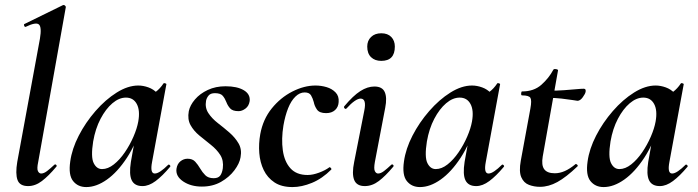

<svg xmlns="http://www.w3.org/2000/svg" viewBox="-20 -746 2830 779"><path d="M94 9Q60 9 51 -16Q42 -41 50 -89L142 -589Q150 -637 137.5 -647Q125 -657 84 -637Q80 -636 78 -642Q76 -648 80 -649L235 -725Q240 -727 244 -723Q248 -719 247 -717L135 -89Q129 -61 134 -51.5Q139 -42 147 -42Q158 -42 171 -52Q184 -62 200 -77Q204 -81 208 -77Q212 -73 208 -69Q177 -32 150 -11.5Q123 9 94 9Z M330 13Q296 13 276.5 -11.5Q257 -36 265 -91Q272 -142 299.5 -195.5Q327 -249 367.5 -295.5Q408 -342 453.5 -370.5Q499 -399 541 -399Q561 -399 582 -391.5Q603 -384 618.5 -367.5Q634 -351 636 -324L576 -357Q593 -359 611.5 -373Q630 -387 643 -407Q645 -410 650.5 -408Q656 -406 655 -404L597 -89Q588 -42 608 -42Q618 -42 632 -51.5Q646 -61 662 -77Q665 -80 669 -76Q673 -72 670 -69Q639 -32 611.5 -11.5Q584 9 558 9Q526 9 514.5 -14.5Q503 -38 511 -89L536 -229L557 -246Q533 -164 495 -106Q457 -48 414 -17.5Q371 13 330 13ZM394 -60Q418 -60 442 -79Q466 -98 486.5 -128Q507 -158 521.5 -191.5Q536 -225 541 -253Q549 -298 535 -324Q521 -350 491 -350Q463 -350 436 -327Q409 -304 388 -264Q367 -224 358 -172Q348 -109 360 -84.5Q372 -60 394 -60Z M799 11Q754 11 723 -10Q692 -31 696 -61Q699 -81 712 -91.5Q725 -102 741 -102Q761 -102 772 -90Q783 -78 792 -62.5Q801 -47 813 -35Q825 -23 847 -23Q865 -23 873 -33Q881 -43 884 -63Q888 -95 873.5 -117.5Q859 -140 835.5 -158.5Q812 -177 789 -196Q766 -215 753 -238.5Q740 -262 746 -295Q751 -319 771 -342.5Q791 -366 823 -381Q855 -396 895 -396Q942 -396 969 -380Q996 -364 993 -336Q990 -316 976 -305.5Q962 -295 948 -295Q924 -295 914 -306Q904 -317 898.5 -331.5Q893 -346 884 -357Q875 -368 852 -368Q834 -368 826 -358Q818 -348 816 -337Q811 -309 825.5 -287Q840 -265 864 -246.5Q888 -228 911 -208Q934 -188 948 -164Q962 -140 956 -108Q952 -83 931 -55Q910 -27 876.5 -8Q843 11 799 11Z M1167 13Q1122 13 1093.5 -6Q1065 -25 1050 -56Q1035 -87 1032 -125Q1029 -163 1036 -202Q1047 -262 1082.5 -306Q1118 -350 1166 -374.5Q1214 -399 1260 -399Q1283 -399 1305 -392.5Q1327 -386 1341.5 -371Q1356 -356 1354 -332Q1353 -312 1339.5 -299.5Q1326 -287 1303 -287Q1276 -287 1266 -301.5Q1256 -316 1253 -332Q1249 -347 1242 -359Q1235 -371 1216 -371Q1196 -371 1178.5 -354Q1161 -337 1149 -307Q1137 -277 1130 -237Q1121 -182 1127.5 -136Q1134 -90 1158.5 -63Q1183 -36 1228 -36Q1249 -36 1274.5 -45.5Q1300 -55 1316 -67Q1318 -69 1322 -65Q1326 -61 1324 -58Q1287 -21 1245.5 -4Q1204 13 1167 13Z M1460 9Q1427 9 1417 -16Q1407 -41 1417 -89L1458 -297Q1468 -346 1443 -346Q1433 -346 1418.5 -336Q1404 -326 1386 -306Q1382 -302 1378 -306.5Q1374 -311 1377 -315Q1413 -358 1442 -376.5Q1471 -395 1499 -395Q1531 -395 1541 -372.5Q1551 -350 1543 -309L1501 -89Q1496 -61 1501 -51.5Q1506 -42 1514 -42Q1525 -42 1538 -52Q1551 -62 1567 -77Q1571 -81 1575 -77Q1579 -73 1575 -69Q1544 -32 1517 -11.5Q1490 9 1460 9ZM1527 -499Q1501 -499 1485.5 -514Q1470 -529 1470 -557Q1470 -581 1485.5 -596Q1501 -611 1527 -611Q1553 -611 1567.5 -596Q1582 -581 1582 -557Q1582 -499 1527 -499Z M1684 13Q1650 13 1630.5 -11.5Q1611 -36 1619 -91Q1626 -142 1653.5 -195.5Q1681 -249 1721.5 -295.5Q1762 -342 1807.5 -370.5Q1853 -399 1895 -399Q1915 -399 1936 -391.5Q1957 -384 1972.5 -367.5Q1988 -351 1990 -324L1930 -357Q1947 -359 1965.5 -373Q1984 -387 1997 -407Q1999 -410 2004.5 -408Q2010 -406 2009 -404L1951 -89Q1942 -42 1962 -42Q1972 -42 1986 -51.5Q2000 -61 2016 -77Q2019 -80 2023 -76Q2027 -72 2024 -69Q1993 -32 1965.5 -11.5Q1938 9 1912 9Q1880 9 1868.5 -14.5Q1857 -38 1865 -89L1890 -229L1911 -246Q1887 -164 1849 -106Q1811 -48 1768 -17.5Q1725 13 1684 13ZM1748 -60Q1772 -60 1796 -79Q1820 -98 1840.5 -128Q1861 -158 1875.5 -191.5Q1890 -225 1895 -253Q1903 -298 1889 -324Q1875 -350 1845 -350Q1817 -350 1790 -327Q1763 -304 1742 -264Q1721 -224 1712 -172Q1702 -109 1714 -84.5Q1726 -60 1748 -60Z M2171 12Q2147 12 2126 4Q2105 -4 2095 -27Q2085 -50 2093 -94L2132 -306Q2138 -339 2132 -349Q2126 -359 2098 -359Q2094 -359 2094.5 -367Q2095 -375 2098 -375Q2146 -375 2176.5 -402Q2207 -429 2225 -463Q2227 -467 2236 -465.5Q2245 -464 2244 -460L2182 -111Q2176 -76 2188 -59.5Q2200 -43 2231 -43Q2251 -43 2271.5 -52Q2292 -61 2315 -80Q2317 -82 2321.5 -78Q2326 -74 2323 -71Q2277 -27 2241.5 -7.5Q2206 12 2171 12ZM2323 -337Q2322 -337 2303.5 -340Q2285 -343 2258.5 -346Q2232 -349 2204 -349L2206 -378Q2240 -378 2268 -380Q2296 -382 2317 -384Q2338 -386 2349 -386Q2354 -386 2355.5 -382Q2357 -378 2356 -374Q2355 -366 2344.5 -351.5Q2334 -337 2323 -337Z M2429 13Q2395 13 2375.5 -11.5Q2356 -36 2364 -91Q2371 -142 2398.5 -195.5Q2426 -249 2466.5 -295.5Q2507 -342 2552.5 -370.5Q2598 -399 2640 -399Q2660 -399 2681 -391.5Q2702 -384 2717.5 -367.5Q2733 -351 2735 -324L2675 -357Q2692 -359 2710.5 -373Q2729 -387 2742 -407Q2744 -410 2749.5 -408Q2755 -406 2754 -404L2696 -89Q2687 -42 2707 -42Q2717 -42 2731 -51.5Q2745 -61 2761 -77Q2764 -80 2768 -76Q2772 -72 2769 -69Q2738 -32 2710.5 -11.5Q2683 9 2657 9Q2625 9 2613.5 -14.5Q2602 -38 2610 -89L2635 -229L2656 -246Q2632 -164 2594 -106Q2556 -48 2513 -17.5Q2470 13 2429 13ZM2493 -60Q2517 -60 2541 -79Q2565 -98 2585.5 -128Q2606 -158 2620.5 -191.5Q2635 -225 2640 -253Q2648 -298 2634 -324Q2620 -350 2590 -350Q2562 -350 2535 -327Q2508 -304 2487 -264Q2466 -224 2457 -172Q2447 -109 2459 -84.5Q2471 -60 2493 -60Z"/></svg>

Font: Cormorant Garamond Light
Style: Italic
Weight: 300
Italic angle: -10°
Designer: Christian Thalmann (Catharsis Fonts)
Foundry: Catharsis Fonts
Version: Version 4.001